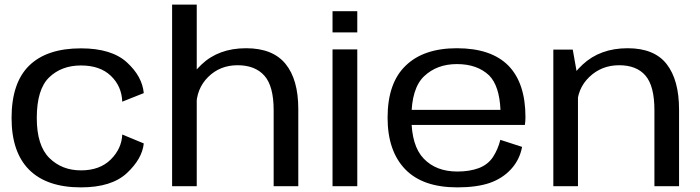

<svg xmlns="http://www.w3.org/2000/svg" viewBox="-20 -805 3026 830"><path d="M330 5Q462.5 5 528.8 -57Q595 -119 601.5 -185L508.5 -223.5Q506 -162.5 458.8 -115.5Q411.5 -68.5 330 -68.5Q247.5 -68.5 193.2 -122.2Q139 -176 139 -295Q139 -419 192.5 -470.5Q246 -522 330 -522Q412.5 -522 459.2 -477.2Q506 -432.5 508.5 -365.5L601.5 -402.5Q595 -474.5 528.8 -535.2Q462.5 -596 330 -596Q182.5 -596 106.2 -521.5Q30 -447 30 -295Q30 -147 106.2 -71Q182.5 5 330 5Z M724 0H830.5V-785H724ZM1163 0H1269.5V-333.5Q1269.5 -461.5 1214.2 -529Q1159 -596.5 1044 -596.5Q925 -596.5 851 -526Q777 -455.5 777 -379.5L828.5 -343Q828.5 -421.5 879.8 -472.2Q931 -523 1007 -523Q1082.5 -523 1122.8 -478Q1163 -433 1163 -328.5Z M1417.5 0H1524.5V-591.5H1417.5ZM1417.5 -756.5V-665H1524.5V-756.5Z M1957 5V-63.5Q1865.5 -63.5 1812 -119Q1758.5 -174 1758.5 -296.5Q1758.5 -424 1814 -476Q1869.5 -528 1955 -528Q2043 -528 2094.5 -479Q2139 -434 2143.5 -330H1747V-265H2249Q2251.5 -280.5 2251.5 -298.5Q2251.5 -445.5 2178 -521Q2103.5 -596.5 1955 -596.5Q1811.5 -596.5 1734 -521.5Q1655.5 -446.5 1655.5 -296.5Q1655.5 -152 1732 -73Q1807.5 5 1957 5ZM1957 -63.5V5Q2040 5 2096.5 -14Q2152.5 -33.5 2189.5 -74Q2226.5 -114.5 2237 -170L2143 -200.5Q2132.5 -159 2111 -126Q2089 -93 2049 -78Q2009.5 -63.5 1957 -63.5Z M2372 0H2478.5V-463.5L2456 -590.5H2372ZM2809 0H2915.5V-331Q2915.5 -459 2862 -527.8Q2808.5 -596.5 2693.5 -596.5Q2574.5 -596.5 2498.8 -526Q2423 -455.5 2423 -379.5L2474.5 -343Q2474.5 -421.5 2527.5 -472.2Q2580.5 -523 2656.5 -523Q2732 -523 2770.5 -478Q2809 -433 2809 -328.5Z"/></svg>

Font: Anybody SemiExpanded
Style: Regular
Weight: 400
Width: 6
Designer: Tyler Finck
Foundry: Etcetera Type Company
Version: Version 1.113;gftools[0.9.25]